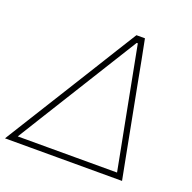

<svg xmlns="http://www.w3.org/2000/svg" viewBox="-142 -839 966 965"><g transform="rotate(20 341.0 -356.5)"><path d="M-16.5 0Q19.5 -58 59 -121.5Q98.5 -184.5 135 -243.5L286.5 -487Q327 -552.5 360.2 -606Q393.5 -659.5 427 -713H472.5Q483 -658.5 493.5 -606Q503.5 -553 516 -487L563 -242Q574.5 -181.5 586.5 -119Q598.5 -56.5 609.5 0ZM193 -277Q156.5 -218 117.5 -155.5Q78.5 -92.5 40.5 -31H571.5Q559.5 -91.5 548 -154Q536 -216.5 525 -273L447.5 -677H441.5Z"/></g></svg>

Font: Heraclito Thin
Style: Italic
Weight: 100
Italic angle: -12°
Designer: Kostas Bartsokas (font) & Cristiano Sobral (main changes)
Foundry: Kostas Bartsokas (font) & Cristiano Sobral (main changes)
Version: Version 1.00;July 8, 2020;FontCreator 13.0.0.2655 64-bit